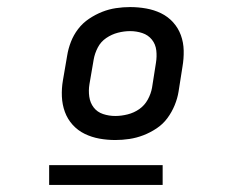

<svg xmlns="http://www.w3.org/2000/svg" viewBox="-20 -713 640 543"><path d="M306 -317Q283 -317 261 -321Q239 -325 219.5 -334.5Q200 -344 185.5 -360Q171 -376 163.5 -396.5Q156 -417 155 -440Q154 -463 158 -486L170 -556Q173 -575 180.5 -594.5Q188 -614 201 -631Q214 -648 232 -660Q250 -672 269 -679.5Q288 -687 308 -690Q328 -693 348 -693Q371 -693 393.5 -689Q416 -685 435.5 -675.5Q455 -666 469.5 -650Q484 -634 491.5 -613.5Q499 -593 499.5 -570Q500 -547 496 -524L485 -454Q482 -435 474 -415.5Q466 -396 453.5 -379Q441 -362 423 -350Q405 -338 385.5 -330.5Q366 -323 346 -320Q326 -317 306 -317ZM306 -385Q323 -385 341 -389.5Q359 -394 374 -404.5Q389 -415 398 -431.5Q407 -448 410 -465L421 -535Q424 -553 422 -570.5Q420 -588 409.5 -601Q399 -614 382.5 -619.5Q366 -625 348 -625Q331 -625 313.5 -620.5Q296 -616 280.5 -605.5Q265 -595 256.5 -578.5Q248 -562 245 -545L233 -475Q230 -457 232.5 -439.5Q235 -422 245 -409Q255 -396 271.5 -390.5Q288 -385 306 -385ZM119 -190V-246H440V-190Z"/></svg>

Font: Iosevka Plex Etoile
Style: Italic
Weight: 400
Italic angle: -9°
Designer: Belleve Invis
Foundry: Belleve Invis
Version: Version 25.1.1; ttfautohint (v1.8.4)